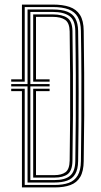

<svg xmlns="http://www.w3.org/2000/svg" viewBox="-20 -820 444 840"><path d="M76 0V-421.2H29V-431.8H88.2V-10.8H218.2Q255.5 -10.8 281 -20.1Q306.5 -29.5 320 -52.4Q333.5 -75.2 334 -115.2Q335.2 -198.2 335.9 -292Q336.5 -385.8 336.1 -485.4Q335.8 -585 334 -684.8Q333.5 -722.8 320.4 -745.6Q307.2 -768.5 280.2 -778.9Q253.2 -789.2 211 -789.2H88.2V-462.8H29V-473H76V-800H211Q254.2 -800 284.2 -789.8Q314.2 -779.5 330 -754.6Q345.8 -729.8 346.2 -685Q347.8 -593 348.2 -500.8Q348.8 -408.5 348.4 -313Q348 -217.5 346.2 -115.2Q345.8 -71 331 -45.9Q316.2 -20.8 288 -10.4Q259.8 0 218.2 0ZM100.5 -21.5V-442H29V-452.2H100.5V-778.5H211Q249.8 -778.5 273.9 -769.1Q298 -759.8 309.6 -739.1Q321.2 -718.5 321.8 -684.8Q322.8 -618.2 323.4 -549.9Q324 -481.5 324 -410.6Q324 -339.8 323.5 -266.1Q323 -192.5 321.8 -115.2Q321.2 -78.8 309 -58.4Q296.8 -38 273.9 -29.8Q251 -21.5 218.2 -21.5ZM112.8 -32.2H218.2Q264.5 -32.2 286.6 -51Q308.8 -69.8 309.5 -115.5Q310.8 -204.8 311.4 -298.6Q312 -392.5 311.6 -489.5Q311.2 -586.5 309.5 -684.8Q308.8 -732.8 283.2 -750.2Q257.8 -767.8 211 -767.8H112.8V-452.2H197V-442H112.8ZM125.2 -43V-431.8H197V-421.2H137.5V-53.8H218.2Q249 -53.8 266.5 -66.5Q284 -79.2 284.8 -117.5Q286.2 -208.2 286.8 -302.8Q287.2 -397.2 286.8 -492.9Q286.2 -588.5 284.8 -682.5Q284 -720 265.1 -733.1Q246.2 -746.2 211 -746.2H137.5V-473H197V-462.8H125.2V-757H211Q251.8 -757 274 -742.1Q296.2 -727.2 297 -684.2Q298.5 -589.8 299.1 -499.1Q299.8 -408.5 299.2 -314.5Q298.8 -220.5 297 -116Q296.2 -73.5 276.1 -58.2Q256 -43 218.2 -43Z"/></svg>

Font: Big Shoulders Inline Text Thin Light
Style: Regular
Weight: 300
Version: Version 2.002